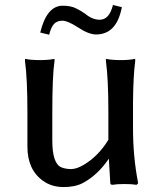

<svg xmlns="http://www.w3.org/2000/svg" viewBox="-20 -737 656 776"><path d="M81.1 -489.3V-499Q106.4 -494.1 140.6 -494.1Q174.8 -494.1 200.2 -499V-489.3Q191.4 -429.7 191.4 -283.2V-168.9Q191.4 -75.2 228.5 -60.5Q245.1 -53.7 267.6 -53.7Q290 -53.7 319.3 -71.3Q377.9 -106.4 418 -171.9V-283.2Q418 -418.9 408.2 -489.3V-499Q433.6 -494.1 467.8 -494.1Q501 -494.1 526.4 -499V-489.3Q518.6 -429.7 517.6 -327.1V-217.8Q517.6 -103.5 538.1 2V3.9L532.2 9.8H530.3Q513.7 6.8 482.9 6.8Q452.1 6.8 435.5 9.8H434.6Q425.8 9.8 425.8 2.9L419.9 -95.7Q375 -29.3 314.5 2.9Q282.2 19.5 235.4 19Q188.5 18.6 154.3 -5.9Q90.8 -50.8 90.8 -144.5V-283.2Q90.8 -418.9 81.1 -489.3ZM142.6 -605.5Q168.9 -713.9 233.4 -713.9Q265.6 -713.9 286.6 -703.6Q307.6 -693.4 325.2 -680.7Q353.5 -657.2 382.8 -657.2Q421.9 -657.2 436.5 -716.8L472.7 -708L471.7 -704.1Q450.2 -597.7 368.2 -597.7Q338.9 -597.7 296.4 -625.5Q253.9 -653.3 232.4 -653.3Q210.9 -653.3 198.7 -640.6Q186.5 -627.9 178.7 -596.7Z"/></svg>

Font: GenEi LateMin P v2
Style: Medium
Weight: 500
Designer: o_tamon (Modified)
Foundry: o_tamon / Adobe Systems Incorporated / FONT 910 / Philipp H. Poll
Version: Version 2.1;Original Version 1.004